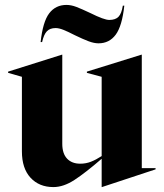

<svg xmlns="http://www.w3.org/2000/svg" viewBox="-20 -745 665 780"><path d="M69 -130V-433L13 -449V-454L232 -523H233V-161Q233 -121 252.5 -100.5Q272 -80 306 -80Q329 -80 349.5 -88Q370 -96 393 -111V-433L333 -449V-454L555 -523H556V-62H612V-57L394 15H393V-100Q327 -43 282.5 -14Q238 15 197 15Q139 15 104 -23Q69 -61 69 -130ZM284 -602Q255 -617 237 -624Q219 -631 206 -631Q183 -631 170.5 -618Q158 -605 151 -574H145Q154 -657 180 -691Q206 -725 250 -725Q269 -725 290 -717Q311 -709 347 -692Q403 -664 424 -664Q449 -664 461.5 -677Q474 -690 479 -722H485Q476 -639 450 -604Q424 -569 380 -569Q362 -569 339.5 -577.5Q317 -586 284 -602Z"/></svg>

Font: Nyght Serif Bold
Style: Regular
Weight: 700
Designer: Maksym Kobuzan
Version: Version 0.410